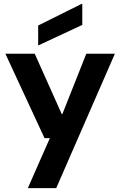

<svg xmlns="http://www.w3.org/2000/svg" viewBox="-20 -776 628 1001"><path d="M125 205 240 -56H212L8 -496H161L302 -181H305L430 -496H579L273 205ZM179 -539V-643L406 -756H409V-646Z"/></svg>

Font: DM Sans 9pt 36pt ExtraBold
Style: Regular
Weight: 800
Version: Version 4.004;gftools[0.9.30]